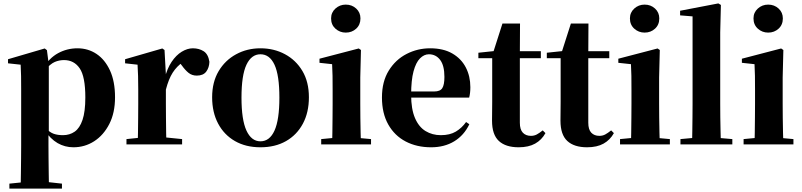

<svg xmlns="http://www.w3.org/2000/svg" viewBox="-20 -846 4698 1125"><path d="M35 259V230L143 219H244L343 230V259ZM101 259Q102 213 102.5 168.5Q103 124 103.5 83Q104 42 104 7V-320Q104 -369 103.5 -400Q103 -431 101 -467L27 -475V-499L242 -562L255 -552L265 -474L266 -468V-74L264 -60V6Q264 41 264.5 82.5Q265 124 265.5 168.5Q266 213 267 259ZM410 17Q360 17 317.5 -7.5Q275 -32 240 -85H228L249 -94Q272 -70 295 -62Q318 -54 349 -54Q388 -54 417.5 -74.5Q447 -95 463.5 -143.5Q480 -192 480 -275Q480 -397 447 -445.5Q414 -494 355 -494Q327 -494 301 -483Q275 -472 241 -433L224 -444H231Q268 -506 320.5 -534.5Q373 -563 434 -563Q496 -563 545.5 -530Q595 -497 624.5 -433Q654 -369 654 -276Q654 -185 620.5 -119.5Q587 -54 532 -18.5Q477 17 410 17Z M721 0V-31L828 -42H938L1047 -31V0ZM786 0Q788 -26 788.5 -68.5Q789 -111 789.5 -157Q790 -203 790 -238V-321Q790 -371 789 -401Q788 -431 786 -467L713 -475V-499L931 -562L944 -553L952 -409V-408V-238Q952 -203 952.5 -157Q953 -111 953.5 -68.5Q954 -26 955 0ZM952 -321 913 -386H945Q959 -444 985.5 -483.5Q1012 -523 1045 -543Q1078 -563 1110 -563Q1146 -563 1173 -546Q1200 -529 1207 -484Q1206 -450 1188.5 -426.5Q1171 -403 1133 -403Q1105 -403 1085 -419Q1065 -435 1045 -463L1022 -492L1054 -484Q1016 -458 992 -420.5Q968 -383 952 -321Z M1506 17Q1420 17 1356.5 -19.5Q1293 -56 1258 -122Q1223 -188 1223 -276Q1223 -365 1261 -429Q1299 -493 1363.5 -528Q1428 -563 1506 -563Q1585 -563 1649.5 -528.5Q1714 -494 1752 -430Q1790 -366 1790 -276Q1790 -187 1754.5 -121Q1719 -55 1655.5 -19Q1592 17 1506 17ZM1506 -18Q1560 -18 1588.5 -81Q1617 -144 1617 -274Q1617 -405 1588.5 -466.5Q1560 -528 1506 -528Q1453 -528 1424 -466.5Q1395 -405 1395 -274Q1395 -144 1424 -81Q1453 -18 1506 -18Z M1862 0V-31L1967 -41H2045L2154 -31V0ZM1926 0Q1927 -26 1927.5 -68.5Q1928 -111 1928.5 -157Q1929 -203 1929 -238V-318Q1929 -368 1928.5 -401.5Q1928 -435 1926 -470L1852 -478V-502L2082 -562L2095 -553L2091 -392V-238Q2091 -203 2091.5 -157Q2092 -111 2093 -68.5Q2094 -26 2095 0ZM2006 -655Q1971 -655 1945.5 -678Q1920 -701 1920 -738Q1920 -773 1945.5 -796Q1971 -819 2006 -819Q2042 -819 2067 -796Q2092 -773 2092 -738Q2092 -701 2067 -678Q2042 -655 2006 -655Z M2506 17Q2422 17 2357 -17Q2292 -51 2255 -116.5Q2218 -182 2218 -275Q2218 -368 2258 -432.5Q2298 -497 2362.5 -530Q2427 -563 2500 -563Q2578 -563 2630.5 -532.5Q2683 -502 2709.5 -450.5Q2736 -399 2736 -335Q2736 -301 2729 -274H2287V-310H2524Q2559 -310 2571.5 -329.5Q2584 -349 2584 -395Q2584 -462 2559 -495Q2534 -528 2493 -528Q2465 -528 2441 -504Q2417 -480 2403 -428Q2389 -376 2389 -290Q2389 -207 2411.5 -154.5Q2434 -102 2473.5 -78Q2513 -54 2563 -54Q2616 -54 2651 -75Q2686 -96 2711 -131L2730 -118Q2699 -53 2641.5 -18Q2584 17 2506 17Z M2946 -505V-546H3149V-505ZM3019 17Q2943 17 2903 -20Q2863 -57 2863 -139Q2863 -169 2863.5 -193.5Q2864 -218 2864 -249V-505H2783V-537L2887 -548L2869 -536L2924 -708H3027L3026 -529V-519V-127Q3026 -87 3043.5 -68.5Q3061 -50 3091 -50Q3110 -50 3125 -58Q3140 -66 3160 -82L3176 -66Q3154 -26 3115.5 -4.5Q3077 17 3019 17Z M3347 -505V-546H3550V-505ZM3420 17Q3344 17 3304 -20Q3264 -57 3264 -139Q3264 -169 3264.5 -193.5Q3265 -218 3265 -249V-505H3184V-537L3288 -548L3270 -536L3325 -708H3428L3427 -529V-519V-127Q3427 -87 3444.5 -68.5Q3462 -50 3492 -50Q3511 -50 3526 -58Q3541 -66 3561 -82L3577 -66Q3555 -26 3516.5 -4.5Q3478 17 3420 17Z M3613 0V-31L3718 -41H3796L3905 -31V0ZM3677 0Q3678 -26 3678.5 -68.5Q3679 -111 3679.5 -157Q3680 -203 3680 -238V-318Q3680 -368 3679.5 -401.5Q3679 -435 3677 -470L3603 -478V-502L3833 -562L3846 -553L3842 -392V-238Q3842 -203 3842.5 -157Q3843 -111 3844 -68.5Q3845 -26 3846 0ZM3757 -655Q3722 -655 3696.5 -678Q3671 -701 3671 -738Q3671 -773 3696.5 -796Q3722 -819 3757 -819Q3793 -819 3818 -796Q3843 -773 3843 -738Q3843 -701 3818 -678Q3793 -655 3757 -655Z M3967 0V-31L4076 -41H4155L4271 -31V0ZM4035 0Q4036 -37 4036.5 -77.5Q4037 -118 4037.5 -159Q4038 -200 4038 -238V-750L3965 -756V-783L4189 -826L4204 -817L4200 -656V-238Q4200 -200 4200.5 -159Q4201 -118 4202 -77.5Q4203 -37 4204 0Z M4337 0V-31L4442 -41H4520L4629 -31V0ZM4401 0Q4402 -26 4402.5 -68.5Q4403 -111 4403.5 -157Q4404 -203 4404 -238V-318Q4404 -368 4403.5 -401.5Q4403 -435 4401 -470L4327 -478V-502L4557 -562L4570 -553L4566 -392V-238Q4566 -203 4566.5 -157Q4567 -111 4568 -68.5Q4569 -26 4570 0ZM4481 -655Q4446 -655 4420.5 -678Q4395 -701 4395 -738Q4395 -773 4420.5 -796Q4446 -819 4481 -819Q4517 -819 4542 -796Q4567 -773 4567 -738Q4567 -701 4542 -678Q4517 -655 4481 -655Z"/></svg>

Font: Noto Serif SC ExtraLight Black
Style: Regular
Weight: 900
Version: Version 2.002-H1;hotconv 1.1.0;makeotfexe 2.6.0